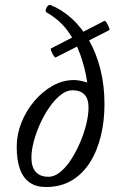

<svg xmlns="http://www.w3.org/2000/svg" viewBox="-20 -737 459 770"><path d="M164 13Q125 13 99 -5Q73 -23 60 -59Q47 -95 47 -148Q47 -198 66 -245.5Q85 -293 117.5 -331.5Q150 -370 191 -393Q232 -416 277 -416Q288 -416 301 -413.5Q314 -411 330 -406Q321 -465 302 -518Q283 -571 250.5 -614.5Q218 -658 167 -687Q162 -690 163.5 -698Q165 -706 171 -712.5Q177 -719 182 -717Q228 -699 267.5 -663Q307 -627 336.5 -576Q366 -525 382.5 -460Q399 -395 399 -319Q399 -252 384.5 -192Q370 -132 341 -86Q312 -40 268 -13.5Q224 13 164 13ZM175 -28Q198 -28 221.5 -47Q245 -66 265 -97Q285 -128 301 -165Q317 -202 326 -239Q335 -276 335 -306Q335 -341 318.5 -358Q302 -375 270 -375Q247 -375 223.5 -356.5Q200 -338 179 -308Q158 -278 141.5 -242Q125 -206 115.5 -170Q106 -134 106 -105Q106 -67 123.5 -47.5Q141 -28 175 -28ZM204 -507Q201 -505 195 -514Q189 -523 185.5 -532.5Q182 -542 185 -543L398 -653Q402 -655 407.5 -646Q413 -637 417 -627.5Q421 -618 418 -616Z"/></svg>

Font: Junicode VF
Style: Italic
Weight: 400
Italic angle: -11°
Designer: Peter S. Baker
Version: Version 2.209